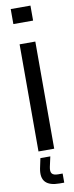

<svg xmlns="http://www.w3.org/2000/svg" viewBox="-108 -832 410 1059"><g transform="rotate(-10 97.0 -303.0)"><path d="M36.5 -716V-800H147V-716ZM51 0V-600H139V0ZM161 194H135Q79.5 194 56.5 169.5Q33.5 145 43 94.5L55 38H110.5L98 94.5Q92.5 120.5 101.5 131.8Q110.5 143 135.5 143H161Z"/></g></svg>

Font: Big Shoulders Stencil Text Thin Medium
Style: Regular
Weight: 500
Version: Version 2.001